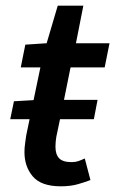

<svg xmlns="http://www.w3.org/2000/svg" viewBox="-20 -643 405 675"><path d="M194 12Q125 12 95.5 -22.5Q66 -57 66 -108Q66 -123 68 -137Q70 -151 72 -166L84 -224H16L29 -287L98 -291L122 -406H53L69 -486L144 -491L183 -623H273L247 -491H365L348 -406H228L205 -292H323L310 -224H191L178 -162Q175 -144 175 -127Q175 -100 188 -86.5Q201 -73 232 -73Q245 -73 256.5 -77Q268 -81 278 -86L298 -10Q280 -3 254 4.5Q228 12 194 12Z"/></svg>

Font: Source Sans Pro SemiBold
Style: Italic
Weight: 600
Italic angle: -11°
Designer: Paul D. Hunt
Foundry: Adobe Systems Incorporated
Version: Version 1.095;hotconv 1.0.109;makeotfexe 2.5.65596